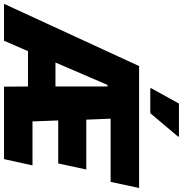

<svg xmlns="http://www.w3.org/2000/svg" viewBox="-47 -934 931 978"><g transform="rotate(90 419.0 -445.5)"><path d="M-50 0 267 -688H888L857 -543H535L540 -419H794L763 -276H544L549 -145H773L741 0H372L371 -122H191L138 0ZM249 -262H371V-527H363ZM380 -745V-750L458 -891H626V-886L507 -745Z"/></g></svg>

Font: Saira Semi Condensed ExtraBold
Style: Italic
Weight: 800
Width: 4
Italic angle: -12°
Designer: Hector Gatti with collaboration of the Omnibus-Type team
Foundry: Omnibus-Type
Version: Version 1.001; ttfautohint (v1.8)